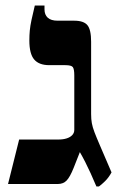

<svg xmlns="http://www.w3.org/2000/svg" viewBox="-20 -667 438 696"><path d="M329.5 9Q318.3 -17.7 308.6 -38.8Q298.8 -59.8 289.5 -78.6Q280.1 -97.3 269.5 -115.6L246.7 -57.8Q233.7 -25.4 221.6 -12.7Q209.5 0 189.5 0H9.1L49.4 -161.2H191.9Q208.6 -161.2 221.6 -165.3Q234.6 -169.4 242 -177.4Q249.3 -185.4 249.3 -196V-393.6Q249.3 -416.5 244 -423.7Q238.7 -430.8 216.5 -430.8H158.6Q121.3 -430.8 103.9 -451.4Q86.4 -471.9 86.4 -520.2Q86.4 -539.3 88 -556.3Q89.6 -573.3 94.2 -594.8Q98.9 -616.2 106.2 -647H141.3V-633Q141.3 -613.6 153.1 -602.8Q164.9 -592 189.1 -592H248.8Q283.5 -592 296.9 -575.7Q310.3 -559.5 310.3 -515.9V-253.6Q310.3 -234.8 312.9 -220.5Q315.5 -206.1 322.5 -187.7Q329.5 -169.3 342.3 -139.7L384.3 -42.1Q374.2 -23.4 360.9 -10.3Q347.5 2.8 338.5 9Z"/></svg>

Font: Noto Serif Hebrew
Style: Regular
Weight: 400
Designer: Monotype Design Team
Foundry: Monotype Imaging Inc.
Version: Version 2.003